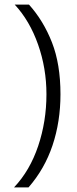

<svg xmlns="http://www.w3.org/2000/svg" viewBox="-20 -725 333 835"><path d="M41 90H104Q174 10 208.5 -93Q243 -196 243 -315Q243 -446 206 -540.5Q169 -635 106 -705H44Q109 -635 145.5 -531.5Q182 -428 182 -315Q182 -197 146 -90Q110 17 41 90Z"/></svg>

Font: Kulim Park Light
Style: Regular
Weight: 300
Designer: Noponies / Dale Sattler
Foundry: Noponies
Version: Version 1.000; ttfautohint (v1.8.3)